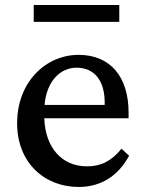

<svg xmlns="http://www.w3.org/2000/svg" viewBox="-20 -734 572 763"><path d="M293 9C378 9 448 -32 493 -115L463 -143C422 -93 381 -73 325 -73C228 -73 160 -145 156 -264H491V-286C491 -430 418 -515 294 -516C165 -517 48 -411 48 -244C48 -89 155 9 293 9ZM114 -647H454V-714H114ZM157 -317C166 -416 223 -465 284 -465C354 -465 396 -415 396 -327V-317Z"/></svg>

Font: TPK Tissa Web Medium
Style: Regular
Weight: 500
Designer: Jacques Le Bailly, Suppakit Chalermlarp | Katatrad Co.,Ltd.
Foundry: Jacques Le Bailly, Cadson Demak Co.,Ltd.
Version: Version 5.000;Glyphs 3.1.2 (3151)